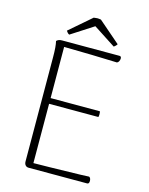

<svg xmlns="http://www.w3.org/2000/svg" viewBox="-125 -927 778 1005"><g transform="rotate(15 263.5 -424.5)"><path d="M458 -16Q458 0 447 0H130Q119 0 112.5 -7.5Q106 -15 106 -28L104 -592Q104 -651 97 -678Q107 -689 127 -689H438Q448 -689 448 -677Q448 -669 444 -661.5Q440 -654 434 -652Q300 -657 146 -659L147 -382H414Q416 -377 416 -366Q416 -356 414 -351H147L148 -30Q196 -30 401 -35Q433 -37 448 -37Q453 -35 455.5 -29Q458 -23 458 -16ZM413 -745Q411 -741 405.5 -735.5Q400 -730 396 -728L276 -806L155 -728Q150 -730 145 -735.5Q140 -741 138 -745L256 -847Q268 -849 275 -849Q283 -849 295 -847Z"/></g></svg>

Font: Arima Madurai ExtraLight
Style: Regular
Weight: 275
Designer: Joana Correia and Natanael Gama
Foundry: NDISCOVER
Version: Version 1.020